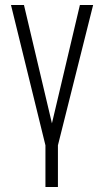

<svg xmlns="http://www.w3.org/2000/svg" viewBox="-20 -598 414 769"><path d="M162 151V-16L24 -578H76L188 -104L300 -578H353L212 -16V151Z"/></svg>

Font: Oswald ExtraLight
Style: Regular
Weight: 250
Designer: Vernon Adams
Foundry: Vernon Adams
Version: Version 4.100; ttfautohint (v1.8.1.43-b0c9)